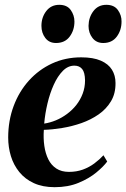

<svg xmlns="http://www.w3.org/2000/svg" viewBox="-20 -766 525 797"><path d="M425 -95.5Q410 -75 379.8 -50Q349.5 -25 306 -7Q262.5 11 207 11Q157 11 120.5 -5.8Q84 -22.5 60.2 -51.8Q36.5 -81 25.2 -118Q14 -155 14 -195Q14 -265 36.5 -325.5Q59 -386 100 -431.5Q141 -477 196.2 -502.5Q251.5 -528 317 -528Q367 -528 398.5 -514.2Q430 -500.5 444.8 -476.5Q459.5 -452.5 459.5 -421.5Q460 -378 440.8 -345.8Q421.5 -313.5 389.5 -291.2Q357.5 -269 318.5 -255.2Q279.5 -241.5 238.5 -234.8Q197.5 -228 162 -227Q159.5 -192 164 -160.5Q168.5 -129 180.5 -104.8Q192.5 -80.5 213.8 -66.5Q235 -52.5 266.5 -52.5Q297.5 -52.5 323.8 -62Q350 -71.5 371.5 -87.5Q393 -103.5 409.5 -121.5ZM289 -493.5Q262 -493.5 240.5 -471.5Q219 -449.5 203 -414Q187 -378.5 177 -336.2Q167 -294 163.5 -253Q187.5 -256.5 211.8 -266.5Q236 -276.5 258 -292.8Q280 -309 296.8 -330.2Q313.5 -351.5 323.2 -377.2Q333 -403 333 -432.5Q332.5 -465.5 321 -479.5Q309.5 -493.5 289 -493.5ZM212.5 -587.5Q184 -587.5 168 -608.5Q152 -629.5 152 -658.5Q152 -694 172 -720Q192 -746 226 -746Q258.5 -746 273.8 -724.2Q289 -702.5 289 -676.5Q289 -640.5 269.2 -614Q249.5 -587.5 212.5 -587.5ZM408.5 -587.5Q380 -587.5 363.8 -608.5Q347.5 -629.5 347.5 -658.5Q348 -694 367.8 -720Q387.5 -746 421.5 -746Q454 -746 469.5 -724.2Q485 -702.5 484.5 -676.5Q484.5 -640.5 464.8 -614Q445 -587.5 408.5 -587.5Z"/></svg>

Font: Merriweather 120pt
Style: Bold Italic
Weight: 700
Italic angle: -7.8°
Version: Version 2.101